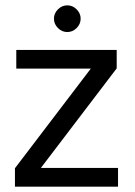

<svg xmlns="http://www.w3.org/2000/svg" viewBox="-20 -699 506 719"><path d="M36 0V-69L320 -442H41V-512H417V-443L133 -70H422V0ZM232 -579Q212 -579 197 -594Q182 -609 182 -629Q182 -649 197 -664Q212 -679 232 -679Q252 -679 267 -664Q282 -649 282 -629Q282 -609 267 -594Q252 -579 232 -579Z"/></svg>

Font: DM Sans 12pt
Style: Regular
Weight: 400
Version: Version 4.004;gftools[0.9.30]